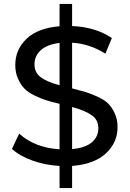

<svg xmlns="http://www.w3.org/2000/svg" viewBox="-20 -840 661 980"><path d="M580 -191Q580 -112 520.5 -57Q461 -2 348 7V120H284V7Q211 3 145.5 -20.5Q80 -44 41 -80L78 -158Q157 -86 284 -78V-310Q243 -320 217 -328Q191 -336 157.5 -352Q124 -368 105 -387.5Q86 -407 72 -438Q58 -469 58 -508Q58 -587 115.5 -642Q173 -697 284 -706V-820H348V-707Q468 -702 551 -646L518 -566Q437 -617 348 -622V-389Q391 -378 416 -370.5Q441 -363 476.5 -347Q512 -331 531.5 -312Q551 -293 565.5 -262Q580 -231 580 -191ZM156 -512Q156 -469 189 -445Q222 -421 284 -405V-621Q220 -613 188 -583.5Q156 -554 156 -512ZM348 -294V-79Q415 -85 448.5 -113.5Q482 -142 482 -185Q482 -229 447.5 -252.5Q413 -276 348 -294Z"/></svg>

Font: false
Style: Regular
Weight: 500
Designer: Julieta Ulanovsky
Foundry: Julieta Ulanovsky
Version: Version 7.222;hotconv 1.0.109;makeotfexe 2.5.65596